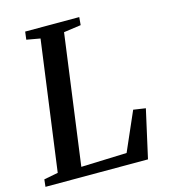

<svg xmlns="http://www.w3.org/2000/svg" viewBox="-115 -831 809 919"><g transform="rotate(-15 290.0 -371.5)"><path d="M-3.5 0 0.5 -36 70.5 -49.5 157.5 -692 90 -704 95 -743H363L359.5 -704L274 -692L187 -48L413.5 -56L497.5 -248L558 -239L504.5 0Z"/></g></svg>

Font: Merriweather 48pt Medium
Style: Italic
Weight: 500
Italic angle: -7.8°
Version: Version 2.101